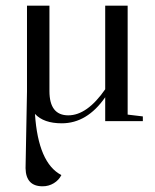

<svg xmlns="http://www.w3.org/2000/svg" viewBox="-20 -429 549 680"><path d="M103.8 -25.6Q115.4 148.7 197.4 191Q188.5 209 170.5 219.9Q152.6 230.8 130.8 230.8Q71.8 230.8 70.5 166.7L75.6 -105.1V-409H155.1V-106.4Q155.1 -20.5 221.8 -20.5Q288.5 -20.5 352.6 -112.8V-409H432.1V-23.1L485.9 -16.7V0H352.6V-84.6Q288.5 7.7 198.7 7.7Q134.6 7.7 103.8 -25.6Z"/></svg>

Font: Suranna
Style: Regular
Weight: 400
Version: Version 1.0.5; ttfautohint (v1.2.42-39fb)